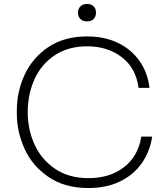

<svg xmlns="http://www.w3.org/2000/svg" viewBox="-20 -933 833 970"><path d="M65 -359V-374Q65 -470 104.5 -555.5Q144 -641 224 -695Q304 -749 420 -749Q508 -749 575.5 -716.5Q643 -684 684.5 -625.5Q726 -567 735 -489H680Q667 -589 595.5 -644Q524 -699 420 -699Q325 -699 257 -654Q189 -609 154.5 -533Q120 -457 120 -366Q120 -279 154.5 -203Q189 -127 258.5 -80Q328 -33 427 -33Q534 -33 606 -88Q678 -143 694 -243H749Q737 -166 695.5 -107.5Q654 -49 585.5 -16Q517 17 427 17Q307 17 225 -39Q143 -95 104 -181.5Q65 -268 65 -359ZM374 -869Q374 -889 386.5 -901Q399 -913 420 -913Q441 -913 453 -901Q465 -889 465 -869Q465 -849 453 -837Q441 -825 420 -825Q398 -825 386 -837Q374 -849 374 -869Z"/></svg>

Font: Sora-SIA ExtraLight
Style: Regular
Weight: 200
Designer: Jonathan Barnbrook, Julián Moncada
Foundry: Barnbrook Fonts
Version: Version 2.000